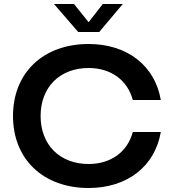

<svg xmlns="http://www.w3.org/2000/svg" viewBox="-20 -930 869 960"><path d="M423 10C617 10 755 -99 784 -270H644C618 -172 536 -110 423 -110C279 -110 183 -206 183 -350C183 -494 279 -590 423 -590C536 -590 618 -528 644 -430H784C755 -601 617 -710 423 -710C196 -710 45 -566 45 -350C45 -134 196 10 423 10ZM476 -770 594 -910H494L423 -819L350 -910H250L371 -770Z"/></svg>

Font: Goli SemiBold
Style: Regular
Weight: 600
Designer: jaikishan Patel
Foundry: MagicType
Version: Version 1.000;Glyphs 3.2 (3242)